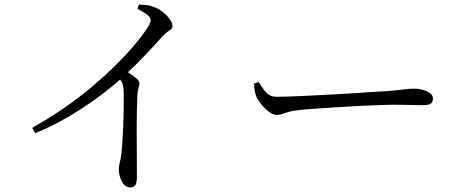

<svg xmlns="http://www.w3.org/2000/svg" viewBox="-20 -785 2040 847"><path d="M122 -221Q198 -264 264 -309.5Q330 -355 385.5 -402Q441 -449 486 -493Q531 -537 564 -575.5Q597 -614 618 -644Q645 -682 645 -695Q645 -707 631.5 -718.5Q618 -730 586 -746L593 -765Q610 -764 626.5 -762.5Q643 -761 658 -754Q678 -748 697 -733Q716 -718 728.5 -701Q741 -684 741 -671Q741 -662 735.5 -657Q730 -652 720 -645.5Q710 -639 696 -624Q666 -590 623 -544.5Q580 -499 523 -446Q503 -427 466 -397Q429 -367 379 -332Q329 -297 267 -261.5Q205 -226 135 -197ZM554 42Q538 42 526.5 28.5Q515 15 509.5 -3.5Q504 -22 504 -39Q504 -53 508.5 -69Q513 -85 516 -110Q518 -130 520 -160.5Q522 -191 523.5 -225Q525 -259 525.5 -292Q526 -325 526 -351Q526 -377 525 -390Q524 -409 518 -421.5Q512 -434 495 -453L525 -479Q552 -462 573.5 -446Q595 -430 595 -417Q595 -407 591 -395.5Q587 -384 586 -365Q583 -293 583 -222Q583 -151 583.5 -94Q584 -37 584 -7Q584 21 577 31.5Q570 42 554 42Z M1199 -278Q1185 -278 1166.5 -292Q1148 -306 1132.5 -325Q1117 -344 1110 -361Q1105 -375 1103 -388.5Q1101 -402 1101 -417L1121 -423Q1132 -406 1142.5 -391Q1153 -376 1166.5 -367Q1180 -358 1201 -358Q1223 -358 1264 -359.5Q1305 -361 1356 -363.5Q1407 -366 1459.5 -369Q1512 -372 1559.5 -375Q1607 -378 1641 -380.5Q1675 -383 1686 -383Q1736 -387 1762 -390.5Q1788 -394 1807 -394Q1826 -394 1845.5 -388.5Q1865 -383 1877.5 -373.5Q1890 -364 1890 -350Q1890 -336 1881 -328.5Q1872 -321 1846 -321Q1820 -321 1790.5 -322Q1761 -323 1715 -323Q1697 -323 1656 -321.5Q1615 -320 1562.5 -317.5Q1510 -315 1458 -311.5Q1406 -308 1362.5 -305Q1319 -302 1296 -299Q1268 -296 1252 -291Q1236 -286 1224.5 -282Q1213 -278 1199 -278Z"/></svg>

Font: Noto Serif JP ExtraLight
Style: Regular
Weight: 400
Version: Version 2.003-H1;hotconv 1.1.1;makeotfexe 2.6.0